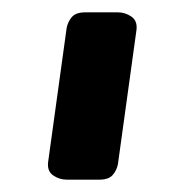

<svg xmlns="http://www.w3.org/2000/svg" viewBox="-20 -1029 299 311"><path d="M171 -763Q169 -753 162.5 -745.5Q156 -738 141 -738H88Q76 -738 66 -745Q56 -752 58 -767L88 -984Q90 -994 96.5 -1001.5Q103 -1009 118 -1009H171Q183 -1009 193 -1002Q203 -995 201 -980Z"/></svg>

Font: OpenDyslexic3
Style: Bold
Weight: 700
Designer: Abelardo Gonzalez
Version: Version 1.000;PS 001.001;hotconv 1.0.56